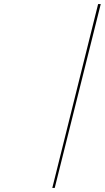

<svg xmlns="http://www.w3.org/2000/svg" viewBox="-20 -867 519 951"><path d="M239 64 466 -847H479L251 64Z"/></svg>

Font: Ballet 24pt
Style: Regular
Weight: 400
Designer: Maximiliano R. Sproviero
Foundry: Omnibus-Type
Version: Version 1.100